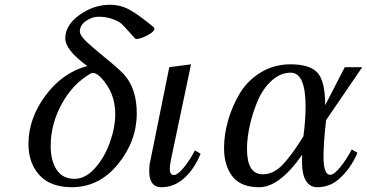

<svg xmlns="http://www.w3.org/2000/svg" viewBox="-20 -771 1535 803"><path d="M345 -495Q253 -562 253 -610Q253 -666 312.5 -708.5Q372 -751 439 -751Q484 -751 521.5 -730.5Q559 -710 622 -658Q626 -655 626 -650Q625 -638 596 -623Q567 -608 551 -608Q547 -608 545 -610Q537 -618 517 -641Q497 -664 486.5 -673Q476 -682 450.5 -691.5Q425 -701 392 -701Q364 -701 339 -683Q314 -665 314 -640Q314 -622 345.5 -593Q377 -564 426 -524.5Q475 -485 500 -458Q552 -399 552 -297Q552 -181 473.5 -84.5Q395 12 280 12H278Q189 11 144 -39.5Q99 -90 99 -169Q99 -275 170 -371Q241 -467 345 -495ZM292 -23Q337 -23 377 -67.5Q417 -112 439.5 -175Q462 -238 462 -295Q462 -384 401 -448L396 -452Q392 -456 388.5 -458.5Q385 -461 379.5 -463.5Q374 -466 369 -466Q362 -466 358 -463Q283 -419 237.5 -335Q192 -251 192 -161Q192 -99 217 -61Q242 -23 292 -23Z M779 -502 696 -108Q690 -78 690 -65Q690 -39 707 -39Q723 -39 748.5 -70Q774 -101 795 -142L819 -128Q792 -63 750 -25.5Q708 12 655 12Q604 12 604 -57Q604 -67 606 -85L688 -490Z M1344 -269Q1333 -176 1333 -116Q1333 -40 1361 -40Q1377 -40 1403.5 -72.5Q1430 -105 1451 -146L1475 -132Q1444 -59 1390 -16Q1354 12 1306 12Q1276 12 1259 -16Q1243 -43 1243 -94Q1243 -114 1244 -124Q1149 12 1064 12Q987 12 952 -33.5Q917 -79 917 -151Q917 -208 934 -267.5Q951 -327 983 -380.5Q1015 -434 1070.5 -468Q1126 -502 1195 -502Q1277 -502 1308.5 -466Q1340 -430 1340 -331L1422 -490H1495ZM1249 -201Q1258 -269 1258 -326Q1258 -467 1196 -467Q1153 -467 1116.5 -434Q1080 -401 1058.5 -351Q1037 -301 1025 -247.5Q1013 -194 1013 -148Q1013 -42 1079 -42Q1124 -42 1162.5 -82.5Q1201 -123 1249 -201Z"/></svg>

Font: Lingua Franca
Style: Italic
Weight: 400
Italic angle: -13°
Version: Version 1.19